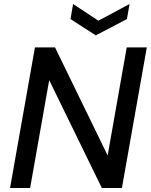

<svg xmlns="http://www.w3.org/2000/svg" viewBox="-20 -936 751 956"><path d="M30 0 154 -700H254L516 -162L611 -700H711L587 0H487L225 -537L130 0ZM625 -916 612 -841 457 -760 331 -841 344 -916 470 -833Z"/></svg>

Font: DM Sans 9pt Medium
Style: Italic
Weight: 500
Italic angle: -10°
Version: Version 4.004;gftools[0.9.30]